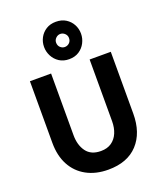

<svg xmlns="http://www.w3.org/2000/svg" viewBox="-179 -1120 1052 1245"><g transform="rotate(-20 347.0 -497.0)"><path d="M351 12Q265 12 201 -23Q137 -58 102.5 -122.5Q68 -187 68 -275V-701H214V-275Q214 -207 246.5 -162.5Q279 -118 347 -118Q391 -118 420.5 -138.5Q450 -159 465 -194.5Q480 -230 480 -275V-701H626V-275Q626 -142 554.5 -65Q483 12 351 12ZM357 -748Q318 -748 289.5 -766.5Q261 -785 245.5 -815Q230 -845 230 -878Q230 -912 245.5 -941Q261 -970 289.5 -988Q318 -1006 357 -1006Q397 -1006 425.5 -988Q454 -970 469.5 -941Q485 -912 485 -878Q485 -845 469.5 -815Q454 -785 425.5 -766.5Q397 -748 357 -748ZM357 -832Q375 -832 388.5 -844.5Q402 -857 402 -878Q402 -896 388.5 -909Q375 -922 357 -922Q340 -922 326.5 -909Q313 -896 313 -878Q313 -857 326.5 -844.5Q340 -832 357 -832Z"/></g></svg>

Font: Inclusive Sans
Style: Bold
Weight: 700
Designer: Olivia King
Foundry: Olivia King
Version: Version 2.004